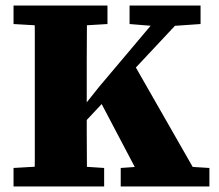

<svg xmlns="http://www.w3.org/2000/svg" viewBox="-20 -675 791 695"><path d="M105 0Q106 -50 106 -99.5Q106 -149 106 -199Q106 -249 106 -299V-356Q106 -406 106 -455.5Q106 -505 106 -555Q106 -605 105 -655H295Q295 -606 294.5 -556Q294 -506 294 -456Q294 -406 294 -356V-296Q294 -248 294 -198.5Q294 -149 294.5 -99.5Q295 -50 295 0ZM29 0V-67L166 -75H236L357 -67V0ZM29 -588V-655H369V-588L236 -580H166ZM417 0V-67L531 -75H609L738 -67V0ZM449 -588V-655H706V-588L591 -580H547ZM226 -168 224 -262H260L339 -361L587 -655H682ZM505 0 335 -323 455 -460 718 0Z"/></svg>

Font: Source Serif 4 ExtraBold
Style: Regular
Weight: 800
Designer: Frank Grießhammer
Foundry: Adobe Systems Incorporated
Version: Version 4.004;hotconv 1.0.116;makeotfexe 2.5.65601